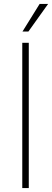

<svg xmlns="http://www.w3.org/2000/svg" viewBox="-20 -954 264 974"><path d="M94 -794 181 -934H224L124 -794ZM93 0V-737H126V0Z"/></svg>

Font: Tomorrow ExtraLight
Style: Regular
Weight: 275
Designer: Tony de Marco, Monica Rizzolli
Foundry: Just in Type
Version: Version 2.002